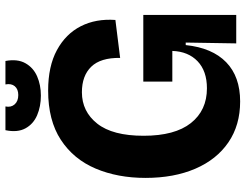

<svg xmlns="http://www.w3.org/2000/svg" viewBox="-116 -750 881 688"><g transform="rotate(-90 324.0 -406.5)"><path d="M304 14Q219 14 157.5 -28Q96 -70 63 -146.5Q30 -223 30 -325Q30 -425 63.5 -504Q97 -583 166.5 -628.5Q236 -674 343 -674Q430 -674 488 -642.5Q546 -611 573.5 -557Q601 -503 596 -433L460 -416Q461 -486 428.5 -519.5Q396 -553 337 -553Q268 -553 224.5 -498Q181 -443 181 -332Q181 -220 226.5 -162.5Q272 -105 351 -105Q413 -105 448 -138.5Q483 -172 485 -229H375V-333H614V-214V0H512L515 -181H506Q496 -86 444.5 -36Q393 14 304 14ZM201 -827H286Q282 -807 293.5 -794Q305 -781 327 -781Q348 -781 358.5 -793.5Q369 -806 365 -827H449Q457 -784 441 -755.5Q425 -727 394 -713.5Q363 -700 325 -700Q286 -700 254.5 -713.5Q223 -727 207.5 -755.5Q192 -784 201 -827Z"/></g></svg>

Font: Bricolage Grotesque 96pt Bricolage Grotesque 48pt Regular
Style: Bold
Weight: 700
Designer: Mathieu Triay
Foundry: Atelier Triay
Version: Version 1.001; ttfautohint (v1.8.4.7-5d5b);gftools[0.9.33.de